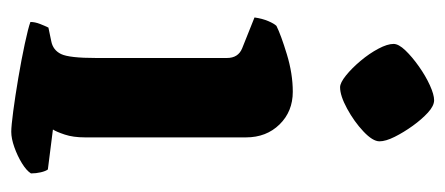

<svg xmlns="http://www.w3.org/2000/svg" viewBox="-245 -546 791 341"><g transform="rotate(90 150.5 -375.5)"><path d="M214 0Q204 0 177.5 -3.5Q151 -7 118.5 -12.5Q86 -18 58 -24Q30 -30 19 -34Q19 -42 22.5 -51Q26 -60 29 -66L53 -71Q69 -74 76 -88.5Q83 -103 83 -151V-383Q83 -403 66 -410L11 -432Q13 -446 17.5 -456.5Q22 -467 26 -471Q42 -479 76.5 -489.5Q111 -500 143 -500Q178 -500 201 -476.5Q224 -453 224 -417V-131Q224 -110 219 -95Q214 -80 210 -74L281 -65Q284 -61 286 -52.5Q288 -44 288 -35Q283 -27 270 -19Q257 -11 241.5 -5.5Q226 0 214 0ZM135 -584Q127 -584 114 -594.5Q101 -605 88 -620.5Q75 -636 66.5 -652Q58 -668 58 -679Q58 -688 69.5 -700Q81 -712 98 -724Q115 -736 131.5 -743.5Q148 -751 158 -751Q168 -751 180 -740Q192 -729 203.5 -713Q215 -697 223 -681Q231 -665 231 -654Q231 -642 213.5 -625.5Q196 -609 173 -596.5Q150 -584 135 -584Z"/></g></svg>

Font: Texturina 72pt ExtraBold
Style: Regular
Weight: 800
Designer: Guillermo Torres Carreño
Foundry: Omnibus-Type
Version: Version 1.002; ttfautohint (v1.8.3)